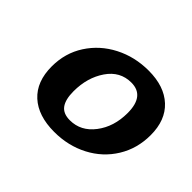

<svg xmlns="http://www.w3.org/2000/svg" viewBox="-84 -800 547 547"><g transform="rotate(45 189.5 -527.0)"><path d="M41 -497Q41 -551 68.5 -593.5Q96 -636 142.5 -660Q189 -684 245 -684Q308 -684 343.5 -651Q379 -618 379 -558Q379 -504 352.5 -461Q326 -418 280 -394Q234 -370 178 -370Q113 -370 77 -403Q41 -436 41 -497ZM288 -556Q288 -625 234 -625Q189 -625 162 -585.5Q135 -546 135 -491Q135 -458 147 -441.5Q159 -425 186 -425Q230 -425 259 -463Q288 -501 288 -556Z"/></g></svg>

Font: Sansita Medium Italic
Style: Regular
Weight: 500
Italic angle: -11°
Designer: Pablo Cosgaya
Foundry: Omnibus-Type
Version: Version 1.006